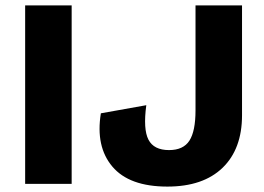

<svg xmlns="http://www.w3.org/2000/svg" viewBox="-20 -680 976 710"><path d="M245 -660V0H73V-660ZM875 -660V-254Q875 -129 803 -59.5Q731 10 599 10Q458 10 395.5 -64Q333 -138 353 -261L521 -291Q509 -202 529 -163.5Q549 -125 605 -125Q658 -125 680.5 -160Q703 -195 703 -272V-660Z"/></svg>

Font: Elaine Sans
Style: Bold
Weight: 700
Designer: Wei Huang
Foundry: Wei Huang
Version: Version 2.001;December 24, 2019;FontCreator 12.0.0.2547 64-b